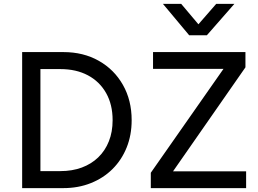

<svg xmlns="http://www.w3.org/2000/svg" viewBox="-20 -968 1330 988"><path d="M94 0V-700H306Q409 -700 488.2 -655.2Q567.5 -610.5 612.5 -531.2Q657.5 -452 657.5 -349.5Q657.5 -273 631.8 -209Q606 -145 559 -98.2Q512 -51.5 447.5 -25.8Q383 0 306 0ZM188 -87.5H290.5Q351.5 -87.5 400.8 -105.8Q450 -124 485.5 -158.2Q521 -192.5 540.2 -240.8Q559.5 -289 559.5 -349.5Q559.5 -430 526 -489.2Q492.5 -548.5 432.2 -580.5Q372 -612.5 290.5 -612.5H188ZM756 0V-79L1130 -613.5H767.5V-700H1243V-621.5L870.5 -86.5H1246.5V0ZM953.5 -786.5 818.5 -948H912.5L1001 -843L1092.5 -948H1186L1044.5 -786.5Z"/></svg>

Font: Geologica Roman Light
Style: Regular
Weight: 300
Designer: Sindre Bremnes, Frode Helland
Foundry: Monokrom Skriftforlag AS
Version: Version 1.010;gftools[0.9.28]